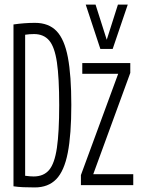

<svg xmlns="http://www.w3.org/2000/svg" viewBox="-20 -810 615 840"><path d="M132 10Q105 10 81.5 9Q58 8 39 5V-703Q87 -710 133 -710Q193 -710 227.5 -674Q262 -638 277 -559Q292 -480 292 -351Q292 -221 276.5 -141.5Q261 -62 226 -26Q191 10 132 10ZM127 -38Q171 -38 195 -66.5Q219 -95 229 -163.5Q239 -232 239 -350Q239 -470 229 -537.5Q219 -605 195 -633Q171 -661 129 -661Q109 -661 90 -658V-41Q113 -38 127 -38ZM334 0V-44L497 -487H340V-534H550V-491L388 -48H563V0ZM539 -790 473 -596H419L355 -790H398L447 -636L496 -790Z"/></svg>

Font: Georama ExtraCondensed Light
Style: Regular
Weight: 300
Width: 2
Designer: Jean-Baptiste Levee
Foundry: Production Type
Version: Version 1.000